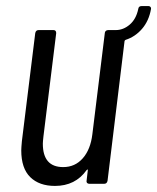

<svg xmlns="http://www.w3.org/2000/svg" viewBox="-20 -605 517 632"><path d="M477 -575Q470 -536 447.5 -510Q425 -484 394 -474Q391 -473 390 -470L334 -10Q332 0 323 0H274Q269 0 266.5 -3Q264 -6 265 -10L269 -44Q270 -47 268.5 -47Q267 -47 265 -45Q228 7 161 7Q109 7 79.5 -22Q50 -51 50 -110Q50 -118 52 -140L96 -496Q98 -506 107 -506H156Q165 -506 165 -496L123 -156Q121 -138 121 -132Q121 -55 188 -55Q227 -55 252.5 -84Q278 -113 284 -163L325 -496Q325 -500 328 -503Q331 -506 336 -506H361Q386 -506 407 -524Q428 -542 435 -575Q436 -585 446 -585H469Q473 -585 475.5 -582Q478 -579 477 -575Z"/></svg>

Font: Barlow Condensed
Style: Italic
Weight: 400
Width: 3
Italic angle: -7°
Designer: Jeremy Tribby
Foundry: Tribby Type
Version: Version 1.408